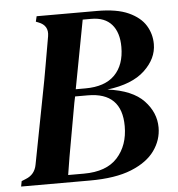

<svg xmlns="http://www.w3.org/2000/svg" viewBox="-49 -708 700 754"><g transform="rotate(-5 300.5 -330.5)"><path d="M4 0 8 -21 25 -28Q61 -42 68 -81L120 -351Q131 -406 141 -464.5Q151 -523 161 -579Q168 -621 128 -636L118 -640L123 -661H361Q439 -661 485 -640Q531 -619 551.5 -585.5Q572 -552 572 -512Q572 -455 522.5 -408.5Q473 -362 375 -350Q473 -337 517.5 -290Q562 -243 562 -184Q562 -135 532 -93Q502 -51 439 -25.5Q376 0 275 0ZM251 -362H289Q366 -362 405 -401.5Q444 -441 444 -512Q444 -569 416.5 -600.5Q389 -632 336 -632H302ZM192 -29H254Q343 -29 386.5 -77Q430 -125 430 -201Q430 -334 296 -334H246L241 -310Q229 -240 216 -170Q203 -100 192 -29Z"/></g></svg>

Font: DeepMind Serif Text
Style: Italic
Weight: 400
Italic angle: -12°
Designer: Frank Grießhammer / Modifications: Colophon Foundry
Foundry: Colophon Foundry
Version: Version 5.003; ttfautohint (v1.8.2)